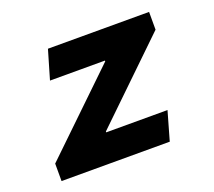

<svg xmlns="http://www.w3.org/2000/svg" viewBox="-89 -593 791 710"><g transform="rotate(-20 307.0 -238.5)"><path d="M41 0V-68.8L344.2 -360.8V-363.8H127.9L161.1 -477.1H559.1V-407.2L257.8 -116.2V-112.8H499L466.8 0Z"/></g></svg>

Font: IntelOne Mono Bold
Style: Italic
Weight: 700
Italic angle: -16°
Designer: Fred Shallcrass
Foundry: Frere-Jones Type LLC
Version: Version 1.200;hotconv 1.1.0;makeotfexe 2.6.0;FJTRelease1.2